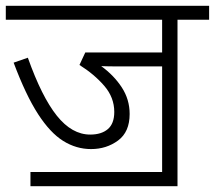

<svg xmlns="http://www.w3.org/2000/svg" viewBox="-20 -642 741 662"><path d="M85 -49H539V-413H390Q352 -413 329 -414Q373 -382 400 -340.5Q427 -299 427 -249Q427 -187 387 -157.5Q347 -128 294 -128Q243 -128 198 -156Q153 -184 111 -249Q69 -314 27 -426L76 -443Q124 -308 176 -243Q228 -178 291 -178Q330 -178 352 -197Q374 -216 374 -256Q374 -306 339.5 -346Q305 -386 254 -418L274 -461H539V-574H0V-622H701V-574H592V0H85Z"/></svg>

Font: RS Noto Sans Light
Style: Regular
Weight: 300
Designer: Monotype Design Team
Foundry: Monotype Imaging Inc.
Version: Version 3.10